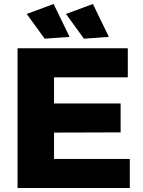

<svg xmlns="http://www.w3.org/2000/svg" viewBox="-20 -943 715 963"><path d="M249 -923 329 -758 204 -749 114 -873ZM446 -923 526 -758 401 -749 311 -873ZM68 -701H621V-555H251V-424H585V-279L251 -278V-146H631V0H68Z"/></svg>

Font: Montserrat arm
Style: Bold
Weight: 700
Designer: Julieta Ulanovsky
Foundry: Julieta Ulanovsky
Version: Version 6.000;PS 006.000;hotconv 1.0.88;makeotf.lib2.5.64775